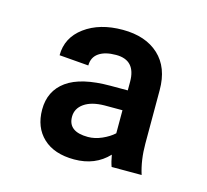

<svg xmlns="http://www.w3.org/2000/svg" viewBox="-66 -796 577 534"><g transform="rotate(15 222.0 -529.5)"><path d="M294.9 -344.2Q290 -357.4 286.6 -377.4Q249 -337.4 188.5 -337.4Q130.9 -337.4 98.9 -367.4Q66.9 -397.5 66.9 -448.7Q66.9 -502.4 107.9 -532Q148.9 -561.5 233.4 -561.5H283.2V-586.4Q283.2 -648.4 226.6 -648.4Q194.8 -648.4 177 -636Q159.2 -623.5 159.2 -600.1L74.7 -606.9Q74.7 -657.7 117.4 -689.2Q160.2 -720.7 226.6 -720.7Q292.5 -720.7 330.6 -685.5Q368.7 -650.4 368.7 -585.4V-431.2Q368.7 -383.8 381.3 -344.2ZM209.5 -407.7Q229 -407.7 249.5 -416.7Q270 -425.8 283.2 -438V-504.4H231.4Q194.3 -503.9 173.3 -489.3Q152.3 -474.6 152.3 -450.7Q152.3 -407.7 209.5 -407.7Z"/></g></svg>

Font: Shabnam FD
Style: Bold-FD
Weight: 700
Foundry: DejaVu fonts team - Redesigned by Saber Rastikerdar - Based on Vazir font
Version: Version 5.0.1